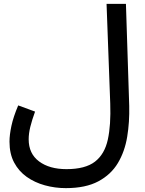

<svg xmlns="http://www.w3.org/2000/svg" viewBox="-20 -739 749 991"><path d="M29 -8Q29 -43 39 -89.5Q49 -136 74 -195L161 -163Q145 -119 136.5 -84.5Q128 -50 128 -20Q128 54 181.5 94Q235 134 323 134Q420 134 470 95.5Q520 57 536.5 -18.5Q553 -94 549 -205L530 -719H630L647 -192Q649 -109 636.5 -33Q624 43 588.5 102.5Q553 162 487.5 197Q422 232 320 232Q264 232 211.5 217.5Q159 203 118 174Q77 145 53 100Q29 55 29 -8Z"/></svg>

Font: Noto Sans Arabic Med
Style: Regular
Weight: 500
Designer: Monotype Design Team, Nadine Chahine, Nizar Qandah and Khaled Hosny
Foundry: Monotype Imaging Inc.
Version: Version 2.012; ttfautohint (v1.8.4.7-5d5b)